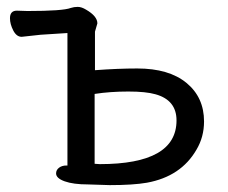

<svg xmlns="http://www.w3.org/2000/svg" viewBox="-20 -516 663 558"><path d="M270 -39Q493 -39 493 -166Q493 -225 432 -242Q404 -250 353 -250Q300 -250 255 -243V-40ZM299 22 236 20Q193 20 168 11Q143 2 143 -12Q143 -22 151.5 -28.5Q160 -35 173 -35H176V-420L98 -415L43 -409Q28 -409 18.5 -427.5Q9 -446 9 -463Q9 -485 29 -485L60 -484Q163 -484 186 -493Q195 -496 206 -496Q217 -496 230 -488Q263 -469 263 -448L256 -424V-312Q323 -317 379 -317Q471 -317 522 -275Q573 -233 573 -163Q573 -118 551 -81Q506 -3 407 15Q367 22 299 22Z"/></svg>

Font: LXGW WenKai Lite Medium
Style: Regular
Weight: 500
Designer: LXGW / Fontworks Inc.
Foundry: LXGW / Fontworks Inc.
Version: Version 1.511; March 25, 2025